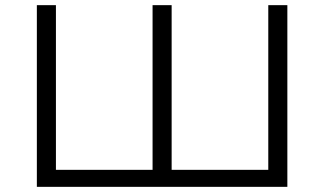

<svg xmlns="http://www.w3.org/2000/svg" viewBox="-20 -725 1258 745"><path d="M123 0V-705H197V-66H572V-705H646V-66H1021V-705H1095V0Z"/></svg>

Font: Nunito Sans 7pt SemiExpanded Light
Style: Regular
Weight: 300
Width: 6
Designer: Vernon Adams
Foundry: Vernon Adams
Version: Version 3.101;gftools[0.9.27]